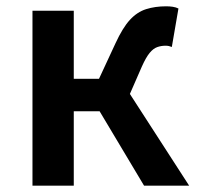

<svg xmlns="http://www.w3.org/2000/svg" viewBox="-20 -589 631 609"><path d="M83 0V-555H214V-339H294L346 -451Q369 -501 392 -526Q415 -551 443.5 -560Q472 -569 507 -569Q518 -569 528 -567.5Q538 -566 546 -562L525 -440Q520 -442 515.5 -443Q511 -444 505 -444Q491 -444 478.5 -439.5Q466 -435 454.5 -421Q443 -407 430 -378L392 -291L580 0H437L296 -236H214V0Z"/></svg>

Font: Noto Sans KR SemiBold
Style: Regular
Weight: 600
Designer: Ryoko NISHIZUKA  (kana, bopomofo & ideographs); Paul D. Hunt (Latin, Greek & Cyrillic); Sandoll Communications , Soo-you
Foundry: Adobe
Version: Version 2.004-H2;hotconv 1.0.118;makeotfexe 2.5.65603